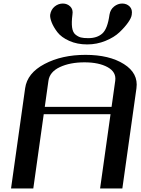

<svg xmlns="http://www.w3.org/2000/svg" viewBox="-20 -1058 790 1078"><path d="M606.4 -458 627 -604.5Q633.8 -653.3 584.5 -680.7Q535.2 -708 454.1 -708Q373 -708 315.9 -681.2Q258.8 -654.3 252 -604.5L231.4 -458ZM667 0H542L600.6 -417H225.6L167 0H42L121.1 -562.5Q132.8 -647.5 230 -698.7Q327.1 -750 460 -750Q593.8 -750 675.8 -698.2Q757.8 -646.5 746.1 -562.5ZM386.7 -975.6Q380.9 -931.6 384.8 -903.8Q388.7 -876 403.8 -863.8Q418.9 -851.6 434.1 -847.7Q449.2 -843.8 475.6 -843.8Q525.4 -843.8 554.7 -870.1Q584 -896.5 594.7 -975.6Q599.6 -1004.9 620.6 -1021.5Q641.6 -1038.1 666 -1038.1Q691.4 -1038.1 708 -1021.5Q724.6 -1004.9 719.7 -975.6Q717.8 -958 699.2 -931.6Q680.7 -905.3 650.9 -877Q621.1 -848.6 572.3 -828.6Q523.4 -808.6 469.7 -808.6Q413.1 -808.6 368.7 -828.6Q324.2 -848.6 302.2 -877.4Q280.3 -906.2 270 -932.6Q259.8 -959 261.7 -975.6Q266.6 -1004.9 287.1 -1021.5Q307.6 -1038.1 333 -1038.1Q357.4 -1038.1 374.5 -1021.5Q391.6 -1004.9 386.7 -975.6Z"/></svg>

Font: okolaks
Style: BoldItalic
Weight: 600
Width: 8
Italic angle: -8°
Version: Version 000.6.0